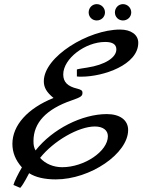

<svg xmlns="http://www.w3.org/2000/svg" viewBox="-20 -781 729 929"><path d="M649 -574C649 -613 614 -638 561 -638C408 -638 192 -507 192 -388C192 -358 205 -335 239 -307C114 -257 40 -175 40 -85C40 -43 55 -6 86 29C67 61 49 98 45 114L78 128C96 108 117 63 121 57C152 77 196 87 250 87C417 87 600 -38 600 -152C600 -200 560 -229 497 -229C377 -229 234 -157 152 -53C144 -68 142 -79 142 -99C142 -187 204 -253 326 -295C372 -311 379 -316 379 -332C379 -343 373 -347 354 -352C307 -363 286 -384 286 -421C286 -497 392 -578 489 -578C525 -578 543 -566 543 -542C543 -502 487 -467 402 -454C385 -451 366 -449 352 -445V-411C359 -410 366 -410 374 -410C480 -410 649 -467 649 -574ZM439 -169C478 -169 502 -151 502 -122C502 -49 388 28 281 28C239 28 200 12 174 -17C239 -99 360 -169 439 -169ZM409 -721C409 -699 426 -682 448 -682C470 -682 488 -699 488 -721C488 -743 470 -761 448 -761C426 -761 409 -743 409 -721ZM536 -721C536 -699 553 -682 575 -682C597 -682 615 -699 615 -721C615 -743 597 -761 575 -761C553 -761 536 -743 536 -721Z"/></svg>

Font: Marck Script
Style: Regular
Weight: 400
Designer: Denis Masharov, Marck Fogel
Foundry: Denis Masharov
Version: Version 1.002